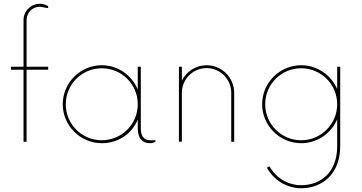

<svg xmlns="http://www.w3.org/2000/svg" viewBox="-20 -750 1916 1016"><path d="M191.4 -714.4 234.9 -707V-717.3C224.6 -724.6 204.6 -730 191.4 -730C143.6 -730 104.5 -691.4 104.5 -643.6V-397H38.1V-380.9H104.5V0H120.6V-380.9H234.9V-397H120.6V-643.6C120.6 -683.1 151.4 -714.4 191.4 -714.4Z M773.4 -7.8C742.2 -7.8 725.1 -30.3 725.1 -70.8V-397H709V-275.9C678.2 -351.6 604.5 -404.8 518.6 -404.8C405.3 -404.8 312 -312 312 -198.2C312 -85 405.3 7.8 518.6 7.8C604.5 7.8 678.2 -41 709 -117.7V-70.8C709 -20 731.9 7.8 773.4 7.8C783.7 7.8 793.9 4.9 802.7 0V-7.8ZM518.6 -7.8C413.1 -7.8 328.1 -92.8 328.1 -198.2C328.1 -304.2 413.1 -388.7 518.6 -388.7C624 -388.7 709 -304.2 709 -198.2C709 -92.8 624 -7.8 518.6 -7.8Z M1073.2 -404.8C1015.6 -404.8 966.3 -371.6 942.4 -323.7V-397H926.8V0H942.4V-258.8C942.4 -331.1 1001 -389.6 1073.2 -389.6C1145.5 -389.6 1203.6 -331.1 1203.6 -258.8V0H1219.2V-258.8C1219.2 -338.9 1154.3 -404.8 1073.2 -404.8Z M1764.2 -397V-278.3C1732.9 -352.5 1658.7 -404.8 1573.7 -404.8C1460.4 -404.8 1367.2 -312.5 1367.2 -198.2C1367.2 -85 1460.4 7.8 1573.7 7.8C1658.7 7.8 1732.9 -44.4 1764.2 -118.7V23.9C1764.2 160.2 1679.2 230 1573.7 230C1503.9 230 1440.4 191.9 1406.2 130.4L1392.1 137.2C1429.2 204.1 1498.5 246.1 1573.7 246.1C1687 246.1 1780.3 168.9 1780.3 23.9V-397ZM1573.7 -7.8C1468.3 -7.8 1383.3 -93.8 1383.3 -198.2C1383.3 -304.2 1468.3 -388.7 1573.7 -388.7C1679.2 -388.7 1764.2 -304.2 1764.2 -198.2C1764.2 -93.8 1679.2 -7.8 1573.7 -7.8Z"/></svg>

Font: Now Thin
Style: Regular
Weight: 100
Designer: Alfredo Marco Pradil
Foundry: Alfredo Marco Pradil
Version: Version 1.200;hotconv 1.0.109;makeotfexe 2.5.65596